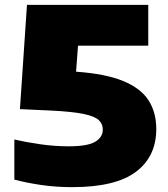

<svg xmlns="http://www.w3.org/2000/svg" viewBox="-20 -760 691 790"><path d="M277 10Q209.5 10 149.8 1.2Q90 -7.5 39 -21V-186Q86.5 -175 145.5 -166.5Q204.5 -158 263 -158Q340.5 -158 371.8 -176.8Q403 -195.5 403 -227Q403 -249.5 387 -265.2Q371 -281 325.8 -290.8Q280.5 -300.5 192 -305L62 -311L91 -740H590V-572H301L293 -465Q414 -456.5 486.5 -426.8Q559 -397 591 -347.5Q623 -298 623 -229Q623 -116 539.2 -53Q455.5 10 277 10Z"/></svg>

Font: Encode Sans Exp Black
Style: Regular
Weight: 900
Width: 7
Designer: Multiple Designers
Foundry: Impallari Type
Version: Version 3.002; ttfautohint (v1.8.3) -l 8 -r 50 -G 200 -x 14 